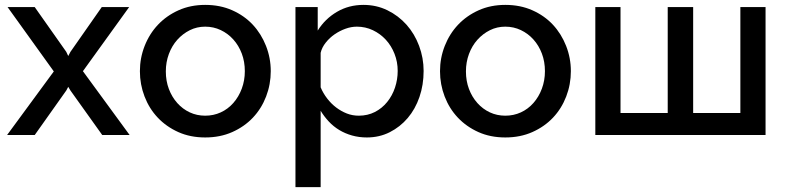

<svg xmlns="http://www.w3.org/2000/svg" viewBox="-20 -552 3218 785"><path d="M122 -523 251 -340 259 -323 268 -340 396 -523H508L319 -261L510 0H398L268 -182L259 -197L251 -182L122 0H9L200 -260L11 -523Z M819 10Q758 10 709 -12Q660 -34 625 -71Q590 -108 571 -157.5Q552 -207 552 -261Q552 -315 571.5 -364.5Q591 -414 626 -451Q661 -488 710 -510Q759 -532 819 -532Q880 -532 929.5 -510Q979 -488 1013.5 -451Q1048 -414 1067.5 -364.5Q1087 -315 1087 -261Q1087 -207 1068 -157.5Q1049 -108 1014 -71Q979 -34 929.5 -12Q880 10 819 10ZM658 -260Q658 -221 670.5 -188Q683 -155 705 -130.5Q727 -106 756 -92.5Q785 -79 819 -79Q853 -79 882.5 -92.5Q912 -106 934 -131Q956 -156 968.5 -189.5Q981 -223 981 -261Q981 -300 968.5 -333Q956 -366 934 -390.5Q912 -415 882.5 -429Q853 -443 819 -443Q785 -443 756 -428.5Q727 -414 705 -389.5Q683 -365 670.5 -331.5Q658 -298 658 -260Z M1480 10Q1448 10 1419.5 2Q1391 -6 1367 -20.5Q1343 -35 1324 -55.5Q1305 -76 1291 -99V213H1188V-523H1279V-427Q1309 -475 1357.5 -503.5Q1406 -532 1466 -532Q1519 -532 1564 -510Q1609 -488 1642 -451Q1675 -414 1693.5 -364.5Q1712 -315 1712 -262Q1712 -205 1695 -155.5Q1678 -106 1647 -69.5Q1616 -33 1573.5 -11.5Q1531 10 1480 10ZM1447 -79Q1483 -79 1512.5 -94Q1542 -109 1563 -135Q1584 -161 1595 -194Q1606 -227 1606 -262Q1606 -299 1593 -332Q1580 -365 1557.5 -389.5Q1535 -414 1504.5 -428.5Q1474 -443 1439 -443Q1416 -443 1392.5 -434.5Q1369 -426 1348.5 -412Q1328 -398 1312 -378Q1296 -358 1291 -336V-195Q1301 -171 1317.5 -149.5Q1334 -128 1354.5 -112.5Q1375 -97 1398 -88Q1421 -79 1447 -79Z M2046 10Q1985 10 1936 -12Q1887 -34 1852 -71Q1817 -108 1798 -157.5Q1779 -207 1779 -261Q1779 -315 1798.5 -364.5Q1818 -414 1853 -451Q1888 -488 1937 -510Q1986 -532 2046 -532Q2107 -532 2156.5 -510Q2206 -488 2240.5 -451Q2275 -414 2294.5 -364.5Q2314 -315 2314 -261Q2314 -207 2295 -157.5Q2276 -108 2241 -71Q2206 -34 2156.5 -12Q2107 10 2046 10ZM1885 -260Q1885 -221 1897.5 -188Q1910 -155 1932 -130.5Q1954 -106 1983 -92.5Q2012 -79 2046 -79Q2080 -79 2109.5 -92.5Q2139 -106 2161 -131Q2183 -156 2195.5 -189.5Q2208 -223 2208 -261Q2208 -300 2195.5 -333Q2183 -366 2161 -390.5Q2139 -415 2109.5 -429Q2080 -443 2046 -443Q2012 -443 1983 -428.5Q1954 -414 1932 -389.5Q1910 -365 1897.5 -331.5Q1885 -298 1885 -260Z M2414 0V-523H2517V-90H2710V-523H2814V-90H3007V-523H3110V0Z"/></svg>

Font: Rising Sun Medium
Style: Regular
Weight: 500
Designer: Matt McInerney, Pablo Impallari, Rodrigo Fuenzalida (Raleway font), Stephen Hutchings (Greek), Cristiano Sobral (main ch
Foundry: The Rising Sun Project Authors
Version: Version 4.327; ttfautohint (v1.8.4.7-5d5b-dirty)